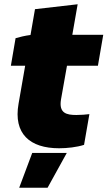

<svg xmlns="http://www.w3.org/2000/svg" viewBox="-20 -683 504 900"><path d="M257 12C295 12 340 7 374 -4L399 -148C384 -146 359 -144 338 -144C292 -144 255 -152 266 -217L294 -375H439L464 -520H319L344 -663L144 -640L123 -519C98 -516 70 -509 53 -504L31 -375H98L67 -197C42 -56 120 12 257 12ZM70 197H203L293 34H131Z"/></svg>

Font: Fixel Display 20240404 Black
Style: Italic
Weight: 900
Italic angle: -10°
Designer: AlfaBravo + MacPaw
Foundry: Kyrylo Tkachov, Marchela Mozhyna, Serhii Makarenko, Maria Weinstein, Zakhar Kryvoshyya
Version: Version 1.211;Glyphs 3.2 (3225)